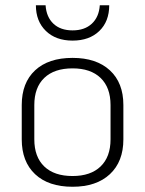

<svg xmlns="http://www.w3.org/2000/svg" viewBox="-20 -702 553 733"><path d="M63 -170V-301Q63 -386 114 -433.5Q165 -481 257 -481Q348 -481 399.5 -433.5Q451 -386 451 -301V-170Q451 -85 399.5 -37Q348 11 257 11Q165 11 114 -37Q63 -85 63 -170ZM402 -170V-301Q402 -368 364 -404.5Q326 -441 257 -441Q187 -441 149 -404.5Q111 -368 111 -301V-170Q111 -103 149 -66.5Q187 -30 257 -30Q326 -30 364 -66.5Q402 -103 402 -170ZM117 -682H154Q157 -637 184 -611.5Q211 -586 257 -586Q303 -586 330.5 -611.5Q358 -637 361 -682H397Q397 -620 359 -583.5Q321 -547 257 -547Q193 -547 155 -584Q117 -621 117 -682Z"/></svg>

Font: KoHo Light
Style: Regular
Weight: 300
Version: Version 1.000; ttfautohint (v1.6)